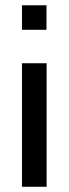

<svg xmlns="http://www.w3.org/2000/svg" viewBox="-20 -714 265 734"><path d="M64 0V-472.2H158.2V0ZM64 -600.1V-693.8H157.7V-600.1Z"/></svg>

Font: CMU Bright
Style: SemiBold
Weight: 600
Version: Version 0.7.0